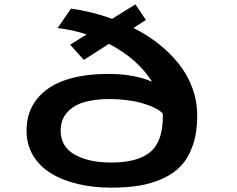

<svg xmlns="http://www.w3.org/2000/svg" viewBox="-20 -852 1090 883"><path d="M259 -251Q259 -178 323.2 -141.2Q387.5 -104.5 491.5 -104.5Q613 -104.5 671 -152.8Q729 -201 729 -316.5Q729 -325.5 728.5 -330Q700 -358.5 633.8 -377.5Q567.5 -396.5 482.5 -396.5Q415.5 -396.5 366.5 -382Q317.5 -367.5 288.2 -334.2Q259 -301 259 -251ZM306.5 -812.5Q405.5 -798.5 495.5 -765.5L603 -832L651 -760L594 -723.5Q658 -691 710 -650Q762 -609 802.2 -558.5Q842.5 -508 864.8 -447Q887 -386 887 -319.5Q887 -243 867.2 -185Q847.5 -127 813.2 -90.2Q779 -53.5 727.8 -30.5Q676.5 -7.5 619.5 1.8Q562.5 11 491.5 11Q408.5 11 338 -5.8Q267.5 -22.5 214.8 -54.8Q162 -87 132 -137.2Q102 -187.5 102 -251Q102 -336.5 149.5 -396Q197 -455.5 280.2 -483.8Q363.5 -512 478 -512Q597.5 -512 679.5 -476Q612.5 -582 481 -650.5L365.5 -576.5L302.5 -646.5L378.5 -693.5Q314.5 -715 245 -723Z"/></svg>

Font: League Mono Extended SemiBold
Style: Regular
Weight: 600
Width: 9
Designer: Tyler Finck
Foundry: The League of Moveable Type / Tyler Finck
Version: Version 2.210